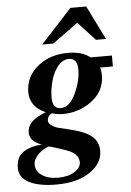

<svg xmlns="http://www.w3.org/2000/svg" viewBox="-112 -734 671 981"><g transform="rotate(-5 224.0 -243.5)"><path d="M477 -429V-373H411Q417 -361 417 -331Q417 -250 346 -199Q282 -153 201 -153Q174 -153 150 -161Q140 -161 131 -151Q122 -141 122 -125Q122 -113 137 -101.5Q152 -90 176 -84L226 -72Q307 -53 341 -24.5Q375 4 375 51Q375 114 310.5 158.5Q246 203 138 203Q49 203 -1.5 177.5Q-52 152 -52 102Q-52 43 -12 19Q28 -5 81 -7Q19 -28 19 -73Q19 -103 40 -126Q61 -149 115 -170Q35 -204 35 -280Q35 -358 97.5 -410Q160 -462 253 -462Q328 -462 367 -429ZM115 6Q108 7 90.5 17Q73 27 64 36Q35 64 35 91Q35 126 66.5 147.5Q98 169 148 169Q200 169 233 148.5Q266 128 266 100Q266 63 224 42Q207 34 165.5 20.5Q124 7 115 6ZM255 -431Q225 -431 198 -399Q175 -370 163 -326Q151 -282 151 -243Q151 -184 193 -184Q240 -184 271 -253Q300 -316 300 -372Q300 -431 255 -431ZM403 -516 315 -611 184 -516H127L287 -690H368L454 -516Z"/></g></svg>

Font: STIX MathJax Latin
Style: Bold Italic
Weight: 700
Italic angle: -16.33°
Designer: MicroPress Inc., with final additions and corrections provided by Coen Hoffman, Elsevier (retired)
Version: Version 1.1.1